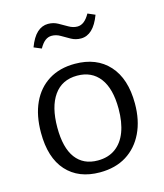

<svg xmlns="http://www.w3.org/2000/svg" viewBox="-114 -846 803 941"><g transform="rotate(-15 287.5 -375.5)"><path d="M294 -537Q404 -537 466.5 -468Q529 -399 529 -273Q529 -188 498.5 -124.5Q468 -61 412 -26Q356 9 277 9Q169 9 108 -58.5Q47 -126 47 -253Q47 -341 76.5 -404.5Q106 -468 161.5 -502.5Q217 -537 294 -537ZM290 -478Q213 -478 172 -420Q131 -362 131 -257Q131 -154 170 -102Q209 -50 282 -50Q335 -50 371.5 -76.5Q408 -103 426.5 -152Q445 -201 445 -269Q445 -371 404.5 -424.5Q364 -478 290 -478ZM357 -649Q330 -649 307.5 -661.5Q285 -674 264 -686.5Q243 -699 220 -699Q202 -699 187 -687.5Q172 -676 158 -651L120 -667Q138 -715 162.5 -737.5Q187 -760 218 -760Q245 -760 267.5 -747.5Q290 -735 311.5 -722.5Q333 -710 355 -710Q373 -710 388.5 -722Q404 -734 418 -759L455 -743Q437 -695 412.5 -672Q388 -649 357 -649Z"/></g></svg>

Font: Bitter Thin
Style: Regular
Weight: 400
Version: Version 3.021